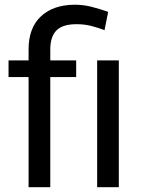

<svg xmlns="http://www.w3.org/2000/svg" viewBox="-20 -780 594 800"><path d="M189.5 0H99.1V-574.2Q99.1 -664.1 150.9 -712.2Q202.6 -760.3 292.5 -760.3Q327.6 -760.3 361.3 -751.7Q395 -743.2 430.7 -730.5L415.5 -654.3Q393.1 -663.1 363.5 -671.1Q334 -679.2 298.8 -679.2Q240.7 -679.2 215.1 -653.1Q189.5 -627 189.5 -574.2ZM297.4 -528.3V-459H15.6V-528.3ZM475.1 -528.3V0H384.8V-528.3Z"/></svg>

Font: RobotoDEMO
Style: Regular
Weight: 400
Designer: Christian Robertson
Foundry: Google
Version: Version 2.136